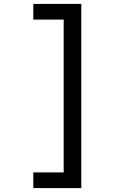

<svg xmlns="http://www.w3.org/2000/svg" viewBox="-20 -850 640 980"><path d="M150 110V30H305V-750H150V-830H395V110Z"/></svg>

Font: Pitagon Sans Mono
Style: Regular
Weight: 400
Monospace: yes
Designer: Travis Tran
Foundry: Pitagon
Version: Version 1.001;gftools[0.9.26]